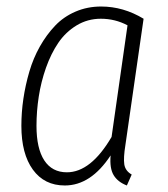

<svg xmlns="http://www.w3.org/2000/svg" viewBox="-20 -552 509 583"><path d="M287.1 -532.2Q354.5 -532.2 416 -495.1L360.8 -111.8Q354.5 -72.8 357.4 -53Q360.4 -33.2 379.9 -22L365.2 11.2Q337.4 0.5 325 -20.3Q312.5 -41 315.9 -80.1Q255.9 11.2 176.8 11.2Q114.7 11.2 79.8 -36.9Q44.9 -85 44.9 -169.9Q44.9 -210.9 51 -252.2Q57.1 -293.5 69.1 -334.5Q81.1 -375.5 101.1 -410.9Q121.1 -446.3 147 -473.6Q172.9 -501 209 -516.6Q245.1 -532.2 287.1 -532.2ZM286.1 -495.1Q246.1 -495.1 212.6 -474.9Q179.2 -454.6 157 -421.9Q134.8 -389.2 119.6 -346.2Q104.5 -303.2 97.7 -258.8Q90.8 -214.4 90.8 -169.9Q90.8 -101.1 114.5 -64.9Q138.2 -28.8 183.1 -28.8Q255.9 -28.8 318.8 -136.2L367.2 -475.1Q329.6 -495.1 286.1 -495.1Z"/></svg>

Font: Fira Sans Compressed ExtraLight
Style: Italic
Weight: 250
Width: 3
Italic angle: -8°
Designer: Carrois Corporate & Edenspiekermann AG
Foundry: Carrois Corporate GbR & Edenspiekermann AG
Version: Version 4.203;PS 004.203;hotconv 1.0.88;makeotf.lib2.5.64775